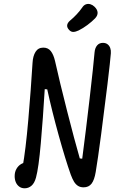

<svg xmlns="http://www.w3.org/2000/svg" viewBox="-20 -973 660 999"><path d="M56.3 -56.3Q56.3 -78.3 65.7 -94.5Q75 -110.7 90.1 -119.5Q105.2 -128.3 122.5 -129.2L97.2 -102.2Q113.5 -191.2 127.2 -349Q140.8 -506.8 149.3 -645.8Q151.2 -681.5 164.9 -703.3Q178.7 -725.2 205.5 -725.2Q230.2 -725.2 244.3 -707.2Q258.5 -689.2 266.3 -655.8Q289.7 -550.3 329.2 -395.2Q368.7 -240 395.2 -148.7L407.8 -147.3Q427 -293.2 446.6 -462.6Q466.2 -632 472 -700.5Q474 -723.2 485.2 -736.6Q496.5 -750 515.5 -750Q529.8 -750 539.4 -742.8Q549 -735.7 553.5 -723.3Q558 -711 556.8 -696Q554.2 -659.5 539.1 -534Q524 -408.5 506.4 -275.1Q488.8 -141.7 478 -78.2Q471 -36.2 456.3 -17.3Q441.7 1.7 415 1.7Q397.7 1.7 385.7 -6Q373.7 -13.7 365.2 -27.6Q356.7 -41.5 348.2 -64.2Q320.5 -142.3 285.3 -269Q250.2 -395.7 225.8 -508L212.8 -509.3Q203.7 -356 192.3 -227.3Q181 -98.7 167.2 -48.8Q159.3 -20 143.9 -6.7Q128.5 6.7 108.2 6.7Q91.8 6.7 80.1 -2Q68.3 -10.7 62.3 -24.8Q56.3 -39 56.3 -56.3ZM389.5 -814.8Q412.2 -826 434.8 -842.9Q457.5 -859.8 475 -877.7Q488.8 -892.5 487.8 -908.2Q486.7 -923.8 471.8 -938Q462.3 -947.3 450.5 -950.9Q438.7 -954.5 427.2 -950.5Q415.8 -946.5 407.5 -933.5Q395.8 -916.5 379.1 -898.5Q362.3 -880.5 344.8 -866.2Q330.5 -853.8 329.4 -841.5Q328.3 -829.2 339.5 -817.5Q349.3 -806.5 361.7 -806.9Q374 -807.3 389.5 -814.8Z"/></svg>

Font: Monaspace Radon Var
Style: Regular
Weight: 400
Designer: Riley Cran and the Lettermatic Team
Version: Version 1.000 (Monaspace Radon Var)